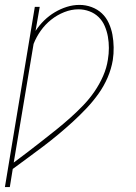

<svg xmlns="http://www.w3.org/2000/svg" viewBox="-33 -558 553 783"><path d="M-13 205 109 -530H129L112 -432Q127 -455 147 -474.5Q167 -494 190.5 -508Q214 -522 239.5 -530Q265 -538 291 -538Q317 -538 341 -529Q365 -520 382.5 -503.5Q400 -487 410.5 -464Q421 -441 425.5 -416.5Q430 -392 430.5 -365.5Q431 -339 427 -313Q421 -277 406 -242Q391 -207 368.5 -175.5Q346 -144 319 -115.5Q292 -87 263.5 -61Q235 -35 205 -10Q175 15 144 38.5Q113 62 81.5 85Q50 108 19 131L7 205ZM23 105Q53 83 82 60.5Q111 38 140 15.5Q169 -7 197.5 -30Q226 -53 253.5 -77.5Q281 -102 306.5 -128.5Q332 -155 352.5 -185Q373 -215 387.5 -248Q402 -281 407 -315Q411 -339 411 -362.5Q411 -386 407 -408.5Q403 -431 394 -452Q385 -473 369 -488.5Q353 -504 331.5 -512Q310 -520 287 -520Q258 -520 229 -508.5Q200 -497 175.5 -477.5Q151 -458 133 -432.5Q115 -407 104 -379Z"/></svg>

Font: Iosevka Curly Slab ThObl
Style: Regular
Weight: 100
Italic angle: -9°
Monospace: yes
Designer: Belleve Invis
Foundry: Belleve Invis
Version: Version 11.0.0; ttfautohint (v1.8.3)